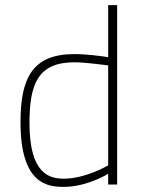

<svg xmlns="http://www.w3.org/2000/svg" viewBox="-20 -720 578 749"><path d="M437 -700H402V-497C377 -501 317 -509 270 -509C106 -509 60 -415 60 -243C60 0 167 9 229 9C320 9 402 -42 402 -42V0H437ZM229 -23C173 -23 95 -41 95 -240C95 -392 128 -477 270 -477C309 -477 376 -468 402 -465V-75C402 -75 315 -23 229 -23Z"/></svg>

Font: TitilliumText22L
Style: 1 wt
Weight: 100
Designer: Campivisivi
Foundry: Campivisivi
Version: 1.000